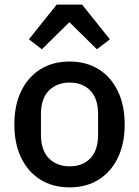

<svg xmlns="http://www.w3.org/2000/svg" viewBox="-20 -798 602 830"><path d="M281 12Q208 12 154.5 -21.5Q101 -55 71.5 -116Q42 -177 42 -260Q42 -343 71.5 -404Q101 -465 154.5 -498.5Q208 -532 281 -532Q353 -532 406.5 -498.5Q460 -465 489.5 -404Q519 -343 519 -260Q519 -177 489.5 -116Q460 -55 406.5 -21.5Q353 12 281 12ZM281 -79Q337 -79 370.5 -113.5Q404 -148 404 -216V-304Q404 -372 370.5 -406.5Q337 -441 281 -441Q226 -441 191.5 -406.5Q157 -372 157 -304V-216Q157 -148 191.5 -113.5Q226 -79 281 -79ZM225 -778H335L455 -628L399 -585L280 -702L161 -585L105 -628Z"/></svg>

Font: IBM Plex Sans Medium
Style: Regular
Weight: 500
Designer: Mike Abbink, Paul van der Laan, Pieter van Rosmalen
Foundry: Bold Monday
Version: Version 3.201